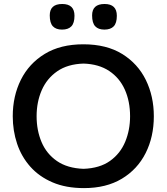

<svg xmlns="http://www.w3.org/2000/svg" viewBox="-20 -954 856 986"><path d="M411.5 12Q318.5 12 249.8 -17.5Q181 -47 135.5 -98.2Q90 -149.5 67.8 -216Q45.5 -282.5 45.5 -357Q45.5 -460.5 87.2 -544.2Q129 -628 209.8 -677.2Q290.5 -726.5 408 -726.5Q527 -726.5 607.5 -676.8Q688 -627 729 -543.2Q770 -459.5 770 -357Q770 -251.5 728 -168Q686 -84.5 605.8 -36.2Q525.5 12 411.5 12ZM409 -87Q492 -90 544.8 -127.5Q597.5 -165 622.8 -225.5Q648 -286 648 -357Q648 -433.5 621 -493.8Q594 -554 540.8 -589.5Q487.5 -625 409 -627.5Q327.5 -625 274 -588Q220.5 -551 194.2 -490.5Q168 -430 168 -357Q168 -284.5 193.5 -224.2Q219 -164 272.5 -127Q326 -90 409 -87ZM516 -802Q485 -802 469 -819Q453 -836 453 -875Q453 -933.5 517 -933.5Q580 -933.5 580 -873Q580 -835.5 564 -818.8Q548 -802 516 -802ZM298.5 -802Q267.5 -802 251.5 -819Q235.5 -836 235.5 -875Q235.5 -933.5 299.5 -933.5Q362.5 -933.5 362.5 -873Q362.5 -835.5 346.5 -818.8Q330.5 -802 298.5 -802Z"/></svg>

Font: Commissioner Flair Medium
Style: Regular
Weight: 500
Designer: Kostas Bartsokas
Foundry: Kostas Bartsokas
Version: Version 1.000; ttfautohint (v1.8.3)